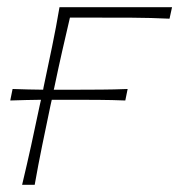

<svg xmlns="http://www.w3.org/2000/svg" viewBox="-20 -514 498 534"><path d="M41.5 0Q55 -56.5 66.5 -108.8Q78 -161 90.5 -221L94 -236.5Q74 -236 52.8 -235.8Q31.5 -235.5 8.5 -234.5L15 -266.5Q37.5 -265.5 58.8 -265.2Q80 -265 100 -264.5L101 -270.5Q114 -332 125 -385Q136 -438 145.5 -494H458.5L451.5 -462Q400 -464.5 346.2 -464.8Q292.5 -465 241.5 -465H174.5Q163 -416.5 152.8 -371Q142.5 -325.5 131 -270.5L129.5 -264.5Q135 -264.5 139.8 -264.5Q144.5 -264.5 149.5 -264.5H199.5Q228 -264.5 262.2 -264.8Q296.5 -265 335 -266.5L328.5 -234.5Q290.5 -236 256.5 -236.2Q222.5 -236.5 194 -236.5H144Q139 -236.5 134 -236.5Q129 -236.5 124 -236.5L120.5 -221Q108 -161 97.2 -108.8Q86.5 -56.5 76.5 0Z"/></svg>

Font: Commissioner Flair Thin
Style: Italic
Weight: 100
Italic angle: -12°
Designer: Kostas Bartsokas
Foundry: Kostas Bartsokas
Version: Version 1.000; ttfautohint (v1.8.3)